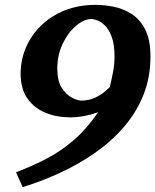

<svg xmlns="http://www.w3.org/2000/svg" viewBox="-20 -707 639 790"><path d="M599.1 -475.1Q599.1 -387.7 569.6 -314.9Q540 -242.2 488.5 -183.1Q437 -124 369.9 -77.4Q302.7 -30.8 226.8 4.2Q150.9 39.1 73.2 63L45.9 2Q113.8 -23.9 172.9 -54.9Q231.9 -85.9 284.4 -131.3Q336.9 -176.8 383.8 -245.1Q356.4 -235.4 326.7 -229.7Q296.9 -224.1 268.1 -224.1Q213.9 -224.1 167.5 -242.9Q121.1 -261.7 93 -301.5Q64.9 -341.3 64.9 -403.8Q64.9 -460 86.4 -510.7Q107.9 -561.5 148.4 -601.3Q189 -641.1 246.1 -664.1Q303.2 -687 374 -687Q409.2 -687 448.2 -679.2Q487.3 -671.4 521.7 -649.4Q556.2 -627.4 577.6 -585.4Q599.1 -543.5 599.1 -475.1ZM451.2 -474.1Q451.2 -523.9 439.9 -554.7Q428.7 -585.4 412.4 -601.3Q396 -617.2 380.6 -623Q365.2 -628.9 356.9 -628.9Q326.7 -628.9 293.7 -601.6Q260.7 -574.2 238.3 -527.8Q215.8 -481.4 215.8 -423.8Q215.8 -373.5 234.6 -345Q253.4 -316.4 276.9 -304.7Q300.3 -293 313 -293Q345.7 -293 370.6 -304.7Q395.5 -316.4 411.4 -330.1Q427.2 -343.8 432.1 -349.1Q439.5 -380.9 445.3 -411.9Q451.2 -442.9 451.2 -474.1Z"/></svg>

Font: Charis
Style: Bold Italic
Weight: 700
Italic angle: -11°
Designer: Walt Agee, Miriam Martin, Annie Olsen, Victor Gaultney, Lorna Priest, Alan Ward, Bob Hallissy, Martin Hosken, Sharon Cor
Foundry: SIL Global
Version: Version 7.000